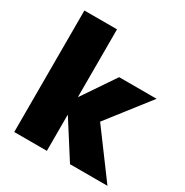

<svg xmlns="http://www.w3.org/2000/svg" viewBox="-168 -865 961 999"><g transform="rotate(30 312.5 -365.0)"><path d="M54 -730H250V-325H252L384 -520H609L414 -270L614 0H389L252 -215H250V0H54Z"/></g></svg>

Font: Enso Black
Style: Regular
Weight: 900
Designer: Coji Morishita
Foundry: UNDERFOREST DESIGN
Version: Version 1.000